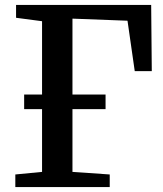

<svg xmlns="http://www.w3.org/2000/svg" viewBox="-20 -763 664 783"><path d="M42.5 0V-51.5L151.5 -62V-676.5L45.5 -690.5V-743H596.5L599 -473H529.5L500 -678.5L275.5 -687V-62L427.5 -51.5V0ZM78.5 -318V-377.5H410.5V-318Z"/></svg>

Font: Merriweather 24pt SemiBold
Style: Regular
Weight: 600
Designer: Eben Sorkin
Foundry: Eben Sorkin
Version: Version 2.100